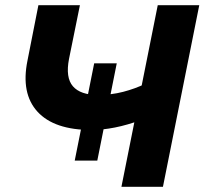

<svg xmlns="http://www.w3.org/2000/svg" viewBox="-20 -720 789 740"><path d="M268 -101 343 -476H430L355 -101ZM528 -259Q471 -238 422.5 -228.5Q374 -219 333 -219Q189 -219 124.5 -289.5Q60 -360 86 -487L128 -700H288L246 -493Q232 -421 261 -387.5Q290 -354 358 -354Q408 -354 454.5 -366Q501 -378 542 -398ZM448 0 588 -700H748L608 0Z"/></svg>

Font: MOST Montserrat
Style: Bold Italic
Weight: 700
Italic angle: -11.3°
Designer: Julieta Ulanovsky
Foundry: Julieta Ulanovsky
Version: Version 8.000;March 11, 2024;FontCreator 15.0.0.2926 64-bit